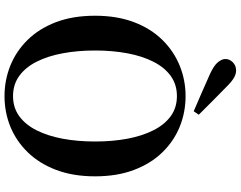

<svg xmlns="http://www.w3.org/2000/svg" viewBox="-125 -892 1035 825"><g transform="rotate(90 392.5 -479.5)"><path d="M473 -816 458.1 -794.3Q417.8 -811.1 378 -828.9Q338.2 -846.7 298.2 -864.2Q261.2 -881.2 247.3 -898.4Q233.5 -915.6 233.5 -930.5Q233.5 -948.1 247.5 -962.3Q261.5 -976.5 282.9 -976.5Q298.3 -976.5 314.8 -966.9Q331.4 -957.3 355.5 -932.7Q383.7 -905.6 413.3 -875.8Q442.8 -846.1 473 -816ZM392.9 18.6Q324.2 18.6 261.8 -6.5Q199.5 -31.6 151.1 -81Q102.7 -130.4 75.1 -202.8Q47.6 -275.2 47.6 -370.5Q47.6 -464.8 75.1 -537.3Q102.7 -609.9 151.1 -659.3Q199.5 -708.6 261.8 -734Q324.2 -759.4 392.9 -759.4Q462.5 -759.4 524.4 -734.3Q586.3 -709.2 634.4 -659.8Q682.6 -610.4 710.1 -537.9Q737.7 -465.3 737.7 -370.5Q737.7 -276.2 710.1 -203.4Q682.6 -130.6 634.4 -81.3Q586.3 -31.9 524.4 -6.6Q462.5 18.6 392.9 18.6ZM392.9 -18Q442.6 -18 479.3 -44.8Q515.9 -71.5 540 -119.4Q564.1 -167.3 576.1 -231.5Q588 -295.6 588 -370.5Q588 -445.3 576.1 -509.2Q564.1 -573 540 -620.8Q515.9 -668.7 479.3 -695.5Q442.6 -722.2 392.9 -722.2Q343.1 -722.2 306.2 -695.5Q269.3 -668.7 245.1 -620.8Q220.9 -573 209 -509.2Q197 -445.3 197 -370.5Q197 -295.6 209 -231.5Q220.9 -167.3 245.1 -119.4Q269.3 -71.5 306.2 -44.8Q343.1 -18 392.9 -18Z"/></g></svg>

Font: Noto Serif HK ExtraLight
Style: Regular
Weight: 200
Designer: Ryoko NISHIZUKA 西塚涼子 (kana & ideographs); Frank Grießhammer (Latin, Greek & Cyrillic); Wenlong ZHANG 张文龙 (bopomofo); San
Foundry: Adobe
Version: Version 2.002-H1;hotconv 1.1.0;makeotfexe 2.6.0